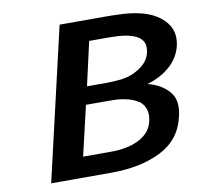

<svg xmlns="http://www.w3.org/2000/svg" viewBox="-78 -778 910 862"><g transform="rotate(-10 377.0 -347.5)"><path d="M87 0 248 -695H455Q490 -695 504 -694Q638 -693 703 -641.5Q768 -590 750 -511Q737 -456 693.5 -418.5Q650 -381 590 -364Q652 -349 687 -308Q722 -267 704 -195Q681 -93 588 -46.5Q495 0 363 0ZM249 -93H350H375Q455 -93 506.5 -120.5Q558 -148 569 -198Q583 -258 541 -291L540 -290Q521 -304 493 -311Q465 -318 444.5 -319Q424 -320 384 -320H302ZM321 -401H410Q439 -401 479 -405Q531 -412 572 -443Q613 -474 615 -522Q620 -600 460 -600H366Z"/></g></svg>

Font: Coval
Style: ExtraBold Italic
Weight: 800
Foundry: Context Ltd
Version: Version 001.000